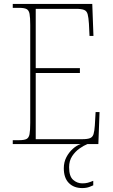

<svg xmlns="http://www.w3.org/2000/svg" viewBox="-20 -734 575 978"><path d="M45 0V-20H78Q103 -20 115 -26Q127 -32 130.5 -51Q134 -70 134 -108V-606Q134 -645 130.5 -663.5Q127 -682 115 -688Q103 -694 78 -694H45V-714H450L456 -551H436L433 -613Q431 -645 426.5 -661.5Q422 -678 408.5 -683.5Q395 -689 366 -689H162V-387H387V-362H162V-25H398Q426 -25 439 -30.5Q452 -36 456.5 -51Q461 -66 463 -94L467 -163H487L481 0ZM399 224Q356 224 330.5 198Q305 172 305 123Q305 92 318 67Q331 42 351 24Q371 6 391 0H425Q407 7 385 22.5Q363 38 347.5 61.5Q332 85 332 118Q332 164 352.5 182Q373 200 399 200Q415 200 426.5 197Q438 194 455 187V210Q446 214 437 217.5Q428 221 418.5 222.5Q409 224 399 224Z"/></svg>

Font: Noto Serif Khmer SemiCondensed Thin
Style: Regular
Weight: 250
Width: 4
Designer: Danh Hong and the Monotype Design Team
Foundry: Monotype Imaging Inc.
Version: Version 2.004